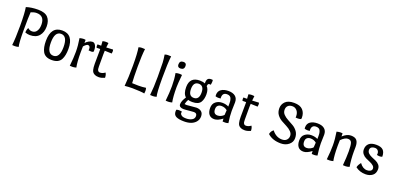

<svg xmlns="http://www.w3.org/2000/svg" viewBox="9 -1741 6184 3011"><g transform="rotate(20 3101.0 -236.0)"><path d="M249 -331Q278 -302 318.5 -302Q359 -302 384 -327Q424 -368 424 -449Q424 -598 292 -598Q250 -598 198 -576Q191 -497 191 -276.5Q191 -56 208 -2Q175 8 147 8Q119 8 102 6Q116 -111 116 -321Q116 -531 99 -627Q183 -655 297 -655Q411 -655 461 -601.5Q511 -548 511 -451.5Q511 -355 460.5 -295Q410 -235 307 -235Q267 -235 228 -250Q228 -277 235 -300Q242 -323 249 -331Z M952 -237Q952 -126 917 -61Q877 15 764 15Q651 15 611 -61Q576 -126 576 -237Q576 -478 764 -478Q952 -478 952 -237ZM658 -239.5Q658 -57 764 -57Q870 -57 870 -239.5Q870 -422 764 -422Q658 -422 658 -239.5Z M1339 -360Q1339 -343 1337 -331Q1319 -322 1300.5 -322Q1282 -322 1256 -326Q1258 -342 1258 -347Q1258 -402 1218 -402Q1207 -402 1188 -388Q1169 -374 1152 -353Q1150 -321 1150 -256Q1150 -92 1168 -6Q1132 4 1107 4Q1082 4 1062 2Q1077 -134 1077 -236Q1077 -338 1057 -458Q1097 -468 1120 -468Q1143 -468 1156 -464V-412Q1179 -438 1210 -455.5Q1241 -473 1271 -473Q1301 -473 1320 -440Q1339 -407 1339 -360Z M1419 -162Q1419 -162 1421 -385Q1421 -400 1420 -408Q1378 -408 1360 -407Q1354 -423 1354 -438.5Q1354 -454 1356 -462H1417L1412 -536Q1437 -544 1464.5 -544Q1492 -544 1510 -540L1501 -463Q1556 -464 1612 -469Q1618 -456 1618 -440.5Q1618 -425 1614 -403Q1577 -405 1497 -407Q1495 -387 1495 -348V-145Q1495 -119 1497.5 -102.5Q1500 -86 1510.5 -72.5Q1521 -59 1541 -59Q1585 -59 1625 -90Q1646 -60 1646 -9Q1591 15 1550.5 15Q1510 15 1486 4.5Q1462 -6 1449 -20.5Q1436 -35 1429 -61Q1419 -98 1419 -162Z M1978 4Q1992 -134 1992 -338.5Q1992 -543 1975 -639Q2001 -649 2027 -649Q2053 -649 2081 -647Q2067 -536 2067 -348.5Q2067 -161 2074 -76Q2109 -73 2180 -73Q2251 -73 2304 -82Q2312 -56 2312 -31.5Q2312 -7 2308 11Q2289 6 2228 1.5Q2167 -3 2106 -3Q2045 -3 1978 4Z M2402 2Q2417 -128 2417 -306.5Q2417 -485 2414 -543Q2411 -601 2399 -672Q2425 -682 2451 -682Q2477 -682 2505 -680Q2490 -557 2490 -312Q2490 -67 2508 -6Q2475 4 2447 4Q2419 4 2402 2Z M2750 -256Q2750 -92 2768 -6Q2732 4 2703 4Q2674 4 2662 2Q2677 -134 2677 -247.5Q2677 -361 2659 -458Q2693 -468 2720 -468Q2747 -468 2765 -464Q2750 -309 2750 -256ZM2769 -613Q2769 -551 2705 -551Q2655 -551 2655 -602Q2655 -665 2719 -665Q2769 -665 2769 -613Z M3060 -478Q3110 -478 3147 -462V-478Q3147 -518 3163.5 -538Q3180 -558 3221 -558Q3228 -558 3246 -556Q3248 -540 3248 -523.5Q3248 -507 3242 -475Q3235 -476 3220 -476Q3205 -476 3198 -466.5Q3191 -457 3190 -435L3186 -436Q3229 -393 3229 -308Q3229 -230 3198 -178Q3163 -120 3060 -120Q3017 -120 2990 -130Q2969 -93 2959 -49Q2976 -46 2995 -46Q3014 -46 3071 -53Q3128 -60 3153 -60Q3205 -60 3237 -34Q3269 -8 3269 46Q3269 100 3234 140Q3173 210 3044 210Q2957 210 2911 188Q2865 166 2865 106Q2865 90 2867 79Q2888 71 2910.5 71Q2933 71 2959 75Q2957 83 2957 101.5Q2957 120 2980 137.5Q3003 155 3058 155Q3113 155 3152.5 133Q3192 111 3192 67Q3192 18 3139 18Q3113 18 3057 24.5Q3001 31 2968.5 31Q2936 31 2914.5 17.5Q2893 4 2893 -24Q2893 -77 2944 -154Q2891 -197 2891 -308Q2891 -478 3060 -478ZM2972 -307Q2972 -189 3060 -189Q3148 -189 3148 -307Q3148 -425 3060 -425Q2972 -425 2972 -307Z M3515 -219Q3479 -219 3456.5 -199.5Q3434 -180 3434 -139Q3434 -57 3505 -57Q3533 -57 3562 -71Q3591 -85 3607 -104Q3612 -167 3612 -184Q3571 -219 3515 -219ZM3694 -345 3690 -201Q3690 -118 3707 -3Q3677 6 3655 6Q3633 6 3613 4L3610 -44Q3534 15 3475.5 15Q3417 15 3386.5 -22.5Q3356 -60 3356 -129.5Q3356 -199 3401.5 -235Q3447 -271 3509 -271Q3571 -271 3616 -247Q3617 -267 3617 -291Q3617 -315 3615.5 -333Q3614 -351 3606 -375Q3592 -422 3533 -422Q3459 -422 3459 -341L3460 -324Q3438 -322 3419 -322Q3400 -322 3374 -330Q3372 -346 3372 -353Q3372 -416 3418 -447Q3464 -478 3537.5 -478Q3611 -478 3652.5 -444.5Q3694 -411 3694 -345Z M3854 -162Q3854 -162 3856 -385Q3856 -400 3855 -408Q3813 -408 3795 -407Q3789 -423 3789 -438.5Q3789 -454 3791 -462H3852L3847 -536Q3872 -544 3899.5 -544Q3927 -544 3945 -540L3936 -463Q3991 -464 4047 -469Q4053 -456 4053 -440.5Q4053 -425 4049 -403Q4012 -405 3932 -407Q3930 -387 3930 -348V-145Q3930 -119 3932.5 -102.5Q3935 -86 3945.5 -72.5Q3956 -59 3976 -59Q4020 -59 4060 -90Q4081 -60 4081 -9Q4026 15 3985.5 15Q3945 15 3921 4.5Q3897 -6 3884 -20.5Q3871 -35 3864 -61Q3854 -98 3854 -162Z M4761 -478Q4761 -466 4758 -453Q4732 -444 4706 -444Q4680 -444 4668 -446Q4669 -454 4669 -467Q4669 -525 4638.5 -560.5Q4608 -596 4562 -596Q4516 -596 4489.5 -571.5Q4463 -547 4463 -502.5Q4463 -458 4494.5 -425.5Q4526 -393 4571.5 -369Q4617 -345 4662.5 -318.5Q4708 -292 4739.5 -247.5Q4771 -203 4771 -137.5Q4771 -72 4717.5 -28.5Q4664 15 4586 15Q4445 15 4364 -61Q4368 -85 4380.5 -105Q4393 -125 4404 -132L4414 -140Q4444 -98 4487.5 -73.5Q4531 -49 4582 -49Q4633 -49 4659.5 -77Q4686 -105 4686 -145Q4686 -185 4654 -217Q4622 -249 4576.5 -272Q4531 -295 4486 -320.5Q4441 -346 4409 -389Q4377 -432 4377 -497Q4377 -562 4423.5 -608.5Q4470 -655 4569 -655Q4668 -655 4714.5 -606Q4761 -557 4761 -478Z M5002 -219Q4966 -219 4943.5 -199.5Q4921 -180 4921 -139Q4921 -57 4992 -57Q5020 -57 5049 -71Q5078 -85 5094 -104Q5099 -167 5099 -184Q5058 -219 5002 -219ZM5181 -345 5177 -201Q5177 -118 5194 -3Q5164 6 5142 6Q5120 6 5100 4L5097 -44Q5021 15 4962.5 15Q4904 15 4873.5 -22.5Q4843 -60 4843 -129.5Q4843 -199 4888.5 -235Q4934 -271 4996 -271Q5058 -271 5103 -247Q5104 -267 5104 -291Q5104 -315 5102.5 -333Q5101 -351 5093 -375Q5079 -422 5020 -422Q4946 -422 4946 -341L4947 -324Q4925 -322 4906 -322Q4887 -322 4861 -330Q4859 -346 4859 -353Q4859 -416 4905 -447Q4951 -478 5024.5 -478Q5098 -478 5139.5 -444.5Q5181 -411 5181 -345Z M5709 -334 5708 -253Q5708 -124 5728 -9Q5695 4 5663.5 4Q5632 4 5620 2Q5632 -131 5632 -232.5Q5632 -334 5617.5 -374Q5603 -414 5554 -414Q5505 -414 5441 -350Q5439 -319 5439 -256Q5439 -92 5457 -6Q5421 4 5392 4Q5363 4 5351 2Q5366 -134 5366 -236Q5366 -338 5346 -458Q5386 -468 5409 -468Q5432 -468 5445 -464V-413Q5514 -478 5583 -478Q5652 -478 5680.5 -442.5Q5709 -407 5709 -334Z M6160 -126Q6160 -55 6114 -20Q6068 15 5999 15Q5903 15 5831 -40Q5835 -62 5846.5 -83.5Q5858 -105 5867 -116L5877 -126Q5929 -52 6001 -52Q6036 -52 6058.5 -67Q6081 -82 6081 -108.5Q6081 -135 6056.5 -156Q6032 -177 5997 -191.5Q5962 -206 5927 -222.5Q5892 -239 5867.5 -270Q5843 -301 5843 -344Q5843 -406 5883 -442Q5923 -478 6003.5 -478Q6084 -478 6119.5 -443Q6155 -408 6155 -333Q6133 -325 6114 -325Q6095 -325 6067 -331Q6069 -345 6069 -353Q6069 -384 6051 -404.5Q6033 -425 5999.5 -425Q5966 -425 5944 -409.5Q5922 -394 5922 -362.5Q5922 -331 5946.5 -308Q5971 -285 6006 -270.5Q6041 -256 6076 -240.5Q6111 -225 6135.5 -196.5Q6160 -168 6160 -126Z"/></g></svg>

Font: Port Lligat Sans
Style: Regular
Weight: 400
Designer: Dario Muhafara, Eduardo Rodriguez Tunni
Foundry: Tipo
Version: Version 1.002